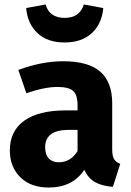

<svg xmlns="http://www.w3.org/2000/svg" viewBox="-20 -822 586 859"><path d="M97 -786 184 -802Q201 -742 269 -742Q337 -742 355 -802L442 -786Q436 -716 391 -674Q346 -632 269 -632Q192 -632 147.5 -674Q103 -716 97 -786ZM482 -154Q482 -124 490.5 -110Q499 -96 518 -89L485 14Q436 10 405.5 -7Q375 -24 357 -62Q305 17 197 17Q118 17 71 -29Q24 -75 24 -149Q24 -236 88.5 -282Q153 -328 273 -328H327V-351Q327 -398 307 -415.5Q287 -433 237 -433Q180 -433 98 -405L62 -509Q167 -548 262 -548Q376 -548 429 -501Q482 -454 482 -360ZM243 -96Q296 -96 327 -146V-241H288Q182 -241 182 -163Q182 -131 198 -113.5Q214 -96 243 -96Z"/></svg>

Font: Fira Sans
Style: Bold
Weight: 700
Designer: bBox Type GmbH & Carrois Corporate GbR & Edenspiekermann AG
Foundry: bBox Type GmbH & Carrois Corporate GbR & Edenspiekermann AG
Version: Version 4.301;PS 004.301;hotconv 1.0.88;makeotf.lib2.5.64775